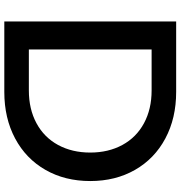

<svg xmlns="http://www.w3.org/2000/svg" viewBox="6 -824 818 869"><g transform="rotate(90 414.5 -389.0)"><path d="M798.9 -388.9Q798.9 -274.4 748.3 -186.1Q697.8 -97.8 606.1 -48.9Q514.4 0 395.6 0H76.7V-777.8H395.6Q514.4 -777.8 606.1 -728.9Q697.8 -680 748.3 -591.7Q798.9 -503.3 798.9 -388.9ZM670 -388.9Q670 -471.1 635.6 -534.4Q601.1 -597.8 537.2 -632.2Q473.3 -666.7 388.9 -666.7H203.3V-111.1H388.9Q473.3 -111.1 537.2 -145.6Q601.1 -180 635.6 -243.3Q670 -306.7 670 -388.9Z"/></g></svg>

Font: Paperlogy 6 SemiBold
Style: Regular
Weight: 600
Designer: redesigned by Lee Juim, glyphs from Gmarket Sans & Montserrat
Foundry: PT&
Version: Version 1.001